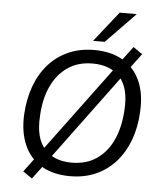

<svg xmlns="http://www.w3.org/2000/svg" viewBox="-63 -991 912 1086"><g transform="rotate(5 393.0 -448.0)"><path d="M372 9Q278 9 211.5 -29.5Q145 -68 112 -141.5Q79 -215 84 -317Q89 -405 115.5 -477.5Q142 -550 189 -603Q236 -656 301.5 -685Q367 -714 448 -714Q543 -714 609.5 -675.5Q676 -637 709 -564Q742 -491 736 -388Q732 -300 705 -227.5Q678 -155 631 -102Q584 -49 519 -20Q454 9 372 9ZM375 -68Q458 -68 517 -108.5Q576 -149 609 -222Q642 -295 647 -392Q655 -515 601 -576Q547 -637 445 -637Q363 -637 304 -596.5Q245 -556 211.5 -483.5Q178 -411 174 -314Q166 -191 220 -129.5Q274 -68 375 -68ZM159 41 107 5 178 -90 207 -129 569 -617 597 -656 667 -750 719 -714 648 -619 619 -580 258 -92 230 -53ZM436 -765 572 -937H669L502 -765Z"/></g></svg>

Font: Nunito Sans 10pt
Style: Italic
Weight: 400
Italic angle: -9°
Designer: Vernon Adams
Foundry: Vernon Adams
Version: Version 3.101;gftools[0.9.27]